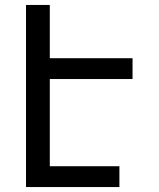

<svg xmlns="http://www.w3.org/2000/svg" viewBox="-20 -755 640 775"><path d="M85 0V-735H181V-520H515V-436H181V-84H462V0Z"/></svg>

Font: Iosevka Medium Extended
Style: Regular
Weight: 500
Width: 7
Monospace: yes
Designer: Belleve Invis
Foundry: Belleve Invis
Version: Version 32.5.0; ttfautohint (v1.8.4)